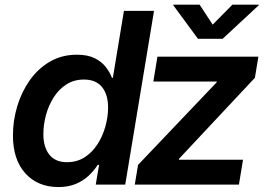

<svg xmlns="http://www.w3.org/2000/svg" viewBox="-20 -773 1120 804"><path d="M224.6 10.3Q138.2 10.3 86.2 -47.1Q34.2 -104.5 34.2 -205.6Q34.2 -268.1 52.2 -328.1Q70.3 -388.2 104.7 -437Q139.2 -485.8 189 -514.9Q238.8 -543.9 301.8 -543.9Q347.2 -543.9 376.5 -529.3Q405.8 -514.6 423.1 -492.2Q440.4 -469.7 448.7 -447.3H452.6L499 -727.5H625L504.4 0H380.9L395 -83H389.6Q373.5 -58.1 350.8 -36.9Q328.1 -15.6 296.9 -2.7Q265.6 10.3 224.6 10.3ZM260.7 -93.8Q302.2 -93.8 334.2 -114.3Q366.2 -134.8 387.9 -168.5Q409.7 -202.1 421.1 -242.7Q432.6 -283.2 432.6 -322.8Q432.6 -377.4 407 -408.7Q381.3 -439.9 331.5 -439.9Q290 -439.9 258.3 -419.7Q226.6 -399.4 205.1 -365.7Q183.6 -332 172.6 -291.7Q161.6 -251.5 161.6 -211.4Q161.6 -157.2 186.5 -125.5Q211.4 -93.8 260.7 -93.8ZM544.4 0 558.1 -82.5 887.2 -428.2 888.2 -431.6H622.1L639.2 -535.6H1062L1047.4 -447.3L729.5 -107.9L729 -104H997.6L980.5 0ZM815.9 -753.4 870.6 -669.9 953.1 -753.4H1064L1063.5 -751L912.1 -610.4H809.1L705.6 -751L706.1 -753.4Z"/></svg>

Font: Inter 20pt SemiBold
Style: Italic
Weight: 600
Italic angle: -9.3988°
Version: Version 4.001;git-66647c0bb